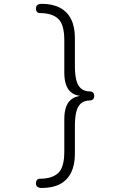

<svg xmlns="http://www.w3.org/2000/svg" viewBox="-20 -790 659 978"><path d="M182 120.5Q245.5 120.5 276.5 91.2Q307.5 62 307.5 -16.5V-180Q307.5 -218 315.5 -241.8Q323.5 -265.5 337 -278.2Q350.5 -291 366.2 -296.2Q382 -301.5 397 -302.5V-300.5Q382 -301.5 366.2 -306.5Q350.5 -311.5 337 -324.5Q323.5 -337.5 315.5 -361.2Q307.5 -385 307.5 -423V-586.5Q307.5 -665 276.5 -694.2Q245.5 -723.5 182 -723.5Q173.5 -723.5 168.2 -729.8Q163 -736 163 -747Q163 -758.5 170.8 -764.5Q178.5 -770.5 192.5 -770.5Q248 -770.5 285.5 -750.5Q323 -730.5 342.2 -692Q361.5 -653.5 361.5 -597V-453.5Q361.5 -414.5 367.8 -385.8Q374 -357 390.8 -340.8Q407.5 -324.5 440 -324Q449.5 -323.5 454.8 -317.5Q460 -311.5 460 -301.5Q460 -291.5 454.8 -285.2Q449.5 -279 440 -278.5Q407.5 -278 390.8 -262Q374 -246 367.8 -217.2Q361.5 -188.5 361.5 -149.5V-5.5Q361.5 50.5 342.2 89.2Q323 128 285.5 147.8Q248 167.5 192.5 167.5Q178 167.5 170.5 161.5Q163 155.5 163 144.5Q163 133 168.2 126.8Q173.5 120.5 182 120.5Z"/></svg>

Font: Sono ExtraLight Monospace Light
Style: Regular
Weight: 300
Version: Version 2.112